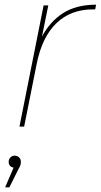

<svg xmlns="http://www.w3.org/2000/svg" viewBox="-20 -540 430 819"><path d="M63 0 166 -517H186L159 -384Q193 -448 249 -484Q305 -520 390 -520L386 -500H377Q282 -500 221 -441.5Q160 -383 137 -270L83 0ZM2 259 38 175Q17 171 17 150Q17 139 24.5 131.5Q32 124 42 124Q54 124 61.5 131.5Q69 139 69 150Q69 158 67 164.5Q65 171 60 179L20 259Z"/></svg>

Font: Montserrat Thin
Style: Italic
Weight: 100
Italic angle: -11.3°
Designer: Julieta Ulanovsky
Foundry: Julieta Ulanovsky
Version: Version 9.000; ttfautohint (v1.8.4.7-5d5b)